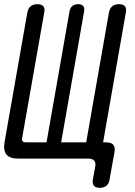

<svg xmlns="http://www.w3.org/2000/svg" viewBox="-28 -760 648 920"><path d="M450 140Q430 140 422 130Q414 120 417 100L428 40Q432 20 423.5 10Q415 0 395 0H60Q19 0 3 -19.5Q-13 -39 -6 -80L103 -700Q107 -720 119 -730Q131 -740 151 -740Q171 -740 179.5 -730Q188 -720 184 -700L78 -98Q76 -88 80.5 -83Q85 -78 95 -78H195L305 -705Q308 -722 318.5 -731Q329 -740 346 -740Q363 -740 370.5 -731Q378 -722 375 -705L265 -78H385L494 -700Q498 -720 510 -730Q522 -740 542 -740Q562 -740 570.5 -730Q579 -720 575 -700L466 -78H479Q505 -78 515 -66Q525 -54 520 -28L497 100Q494 120 482 130Q470 140 450 140Z"/></svg>

Font: Maple Mono NL
Style: Italic
Weight: 400
Italic angle: -10°
Monospace: yes
Designer: subframe7536
Version: Version 7.000